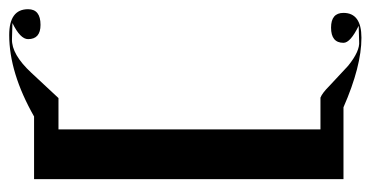

<svg xmlns="http://www.w3.org/2000/svg" viewBox="-360 -452 805 417"><g transform="rotate(90 42.5 -243.5)"><path d="M-90 139Q-146 139 -146 98Q-146 71 -112 71Q-81 71 -81 98Q-81 115 -116 132L-81 133Q-48 134 -8 91L47 32H115V-537H46Q36 -541 21 -556L-23 -597Q-55 -623 -76 -621L-110 -620Q-73 -602 -73 -587Q-73 -560 -106 -560Q-138 -560 -138 -587Q-138 -626 -84 -626Q-22 -626 67 -587H223V85H87Q-8 139 -90 139Z"/></g></svg>

Font: Ekushey Buriganga
Style: Regular
Weight: 400
Designer: Al Mamun Sumon
Foundry: Al Mamun Sumon
Version: Version 1.0